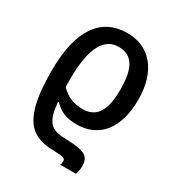

<svg xmlns="http://www.w3.org/2000/svg" viewBox="-186 -667 948 1026"><g transform="rotate(30 288.0 -154.5)"><path d="M301 -549C138 -549 49 -423 49 -173C49 108 118 189 266 192C334 194 345 198 345 217C345 226 343 232 340 240H437C442 222 446 209 446 189C446 123 409 109 292 106C202 103 173 73 162 -45H167C205 -8 241 10 307 10C443 10 528 -88 528 -269C528 -449 436 -549 301 -549ZM297 -462C381 -462 418 -400 418 -269C418 -140 381 -77 294 -77C240 -77 197 -94 158 -134C157 -149 157 -162 157 -179C157 -385 212 -462 297 -462Z"/></g></svg>

Font: Noto Sans Thai Medium
Style: Regular
Weight: 500
Designer: Monotype Design Team
Foundry: Monotype Imaging Inc.
Version: Version 1.901